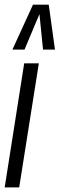

<svg xmlns="http://www.w3.org/2000/svg" viewBox="-25 -810 257 830"><path d="M58 0H-4.7L79.6 -536.2H142.9ZM28.7 -595.7 117.5 -789.7H185.7L212.6 -595.7H161L145.5 -749L81 -595.7Z"/></svg>

Font: Georama ExtraCondensed Thin
Style: Italic
Weight: 100
Width: 2
Italic angle: -9°
Designer: Jean-Baptiste Levee
Foundry: Production Type
Version: Version 1.001